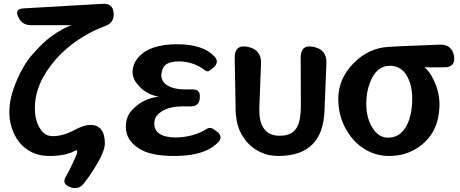

<svg xmlns="http://www.w3.org/2000/svg" viewBox="-20 -807 2415 1007"><path d="M344 173Q302 156 327 116Q335 103 342.5 88Q350 73 358 56Q385 1 385 -10Q385 -19 380 -19L366 -13Q357 -6 321 3Q284 11 241 11Q176 11 132 -17Q87 -44 62 -90Q29 -149 29 -221Q29 -297 70 -390Q85 -425 104.5 -458Q124 -491 149 -520Q174 -549 199.5 -574Q225 -599 253 -619Q281 -639 306.5 -653Q332 -667 356 -675H142Q95 -675 76 -718Q55 -760 103 -763L519 -787Q572 -790 576 -738Q580 -688 531 -670Q500 -659 470.5 -644.5Q441 -630 412 -612Q331 -562 273 -496Q163 -371 163 -240Q163 -170 194 -127Q216 -93 257 -93Q312 -93 374 -127Q423 -152 454 -152Q530 -152 530 -53Q529 -9 472 81Q458 103 445 121.5Q432 140 419 156Q390 192 344 173Z M893 11Q769 11 709 -28Q640 -72 640 -142Q640 -194 671 -228Q727 -290 812 -300Q742 -313 700 -366Q681 -388 676 -416Q675 -420 675 -428Q676 -472 704 -504Q763 -575 908 -575Q1049 -575 1107 -508Q1120 -493 1116.5 -478Q1113 -463 1097 -450L1082 -439Q1074 -432 1066.5 -433Q1059 -434 1051 -441Q1042 -449 1032 -454Q1006 -469 978 -477Q946 -485 921 -485Q875 -485 852 -470Q829 -453 826 -413Q826 -377 860 -358Q894 -338 951 -338H991Q1031 -338 1028 -298V-293Q1025 -249 981 -249H936Q873 -249 832 -225Q792 -201 790 -169L789 -160Q789 -87 901 -86Q935 -86 973 -94Q990 -98 1006.5 -103.5Q1023 -109 1037 -116Q1043 -119 1048.5 -122Q1054 -125 1059 -128Q1080 -143 1099 -130L1115 -119Q1134 -106 1136.5 -90.5Q1139 -75 1123 -59Q1108 -45 1091.5 -34Q1075 -23 1055 -15Q992 11 893 11Z M1440 11Q1381 11 1335 -15Q1287 -40 1256 -88Q1224 -135 1218 -200L1217 -207Q1216 -212 1216 -221L1211 -503Q1210 -576 1281 -561Q1352 -546 1349 -473L1340 -239L1341 -201Q1353 -95 1447 -95Q1507 -95 1532 -131Q1558 -166 1558 -254L1557 -505Q1557 -576 1626 -561Q1695 -546 1692 -475L1682 -228Q1674 11 1440 11Z M2021 11Q1952 11 1894 -24Q1837 -58 1801 -119Q1764 -177 1756 -252L1754 -286Q1754 -392 1832 -473Q1910 -554 2015 -561Q2030 -563 2289 -573Q2349 -574 2361 -515Q2371 -454 2310 -454H2205Q2239 -431 2268 -356Q2284 -311 2285 -264Q2285 -175 2249 -113Q2212 -53 2152 -21Q2094 11 2021 11ZM2016 -85Q2093 -85 2126 -179Q2142 -228 2142 -288Q2142 -372 2105 -423Q2075 -462 2025 -462Q1952 -462 1919 -370Q1901 -320 1901 -265Q1901 -180 1940 -127Q1970 -85 2016 -85Z"/></svg>

Font: MaokenZhuyuanTi
Style: Regular
Weight: 400
Designer: Fontworks Inc & LongZhuTi team: ZERO子、时光羊、荆南、频凡、刘鹏、Little White Dog、帆影Magmeta、奈白不弍、白日月球、ChaoTawei、雨三（排名不分先后）
Version: Version 1.000; 20230222